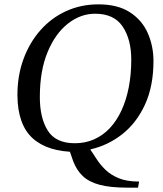

<svg xmlns="http://www.w3.org/2000/svg" viewBox="-20 -689 747 882"><path d="M396 6 332 9Q200 9 130.5 -53.5Q61 -116 60 -252Q60 -342 88 -418Q116 -494 166 -550.5Q216 -607 284 -638Q352 -669 432 -669Q521 -669 577 -632.5Q633 -596 659 -536.5Q685 -477 685 -409Q685 -293 646 -208.5Q607 -124 541.5 -72.5Q476 -21 396 -3ZM614 173H564Q487 173 438 160Q389 147 360.5 120Q332 93 316 51L296 -7L389 -10Q405 12 422 39Q439 66 463.5 90Q488 114 525 129.5Q562 145 619 145ZM324 -31Q372 -31 412.5 -49Q453 -67 484.5 -100.5Q516 -134 538 -181.5Q560 -229 571.5 -288Q583 -347 583 -415Q583 -508 543.5 -567Q504 -626 417 -626Q350 -626 292 -580.5Q234 -535 198.5 -449.5Q163 -364 163 -243Q163 -147 199.5 -89Q236 -31 324 -31Z"/></svg>

Font: STIX Two Text
Style: Italic
Weight: 400
Italic angle: -12°
Designer: Ross Mills, John Hudson & Paul Hanslow, Tiro Typeworks Ltd; with prior portions MicroPress Inc. and Coen Hoffman, Elsevi
Foundry: Tiro Typeworks Ltd
Version: Version 2.13 b171